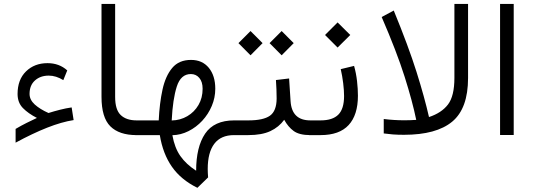

<svg xmlns="http://www.w3.org/2000/svg" viewBox="-20 -672 2655 955"><path d="M163.6 -85.4Q120.6 -107.4 94 -134.5Q67.4 -161.6 67.4 -204.6Q67.4 -275.9 109.4 -316.9Q151.4 -357.9 216.3 -357.9Q274.4 -357.9 314.5 -321.8L294.9 -273.4Q258.8 -295.9 222.7 -295.9Q180.7 -295.9 153.8 -271.7Q127 -247.6 127 -205.1Q127 -175.8 152.8 -152.3Q178.7 -128.9 221.2 -109.9Q249 -118.7 278.8 -126.2Q308.6 -133.8 336.4 -137.7L346.2 -74.7Q286.6 -65.4 214.4 -36.9Q142.1 -8.3 57.6 37.6V-30.8Q87.4 -48.3 111.6 -60.3Q135.7 -72.3 163.6 -85.4Z M672.4 0H659.2Q572.8 0 528.8 -43.7Q484.9 -87.4 484.9 -190.4V-652.3H552.7V-189.9Q552.7 -126 580.6 -99.6Q608.4 -73.2 659.2 -73.2H672.4Z M961.9 262.2Q880.4 222.2 835.2 157.5Q790 92.8 774.9 0H652.8V-73.2H769.5Q773.4 -158.2 788.3 -226.3Q803.2 -294.4 836.7 -334.2Q870.1 -374 930.2 -374Q986.3 -374 1018.6 -334.7Q1050.8 -295.4 1050.8 -230.5Q1050.8 -186 1033.4 -145Q1016.1 -104 986.1 -71.5Q956.1 -39.1 917.7 -19.8Q879.4 -0.5 837.4 0.5Q848.6 63.5 877.2 104.2Q905.8 145 955.6 177.2Q955.6 59.1 1000.2 -7.1Q1044.9 -73.2 1145 -73.2H1161.6V0H1144Q1078.6 0 1045.9 43.2Q1013.2 86.4 1013.2 168.5Q1013.2 177.7 1013.7 188.7Q1014.2 199.7 1015.1 210.4ZM834 -72.8Q877 -73.7 911.9 -94.2Q946.8 -114.7 967.3 -149.9Q987.8 -185.1 987.8 -230.5Q987.8 -265.1 971.4 -284.4Q955.1 -303.7 929.2 -303.7Q879.4 -303.7 859.4 -241.7Q839.4 -179.7 834 -72.8Z M1536.1 0H1522.9Q1468.8 0 1440.9 -20.3Q1413.1 -40.5 1393.6 -76.2Q1367.2 -39.6 1324.7 -19.8Q1282.2 0 1214.8 0H1142.1V-73.2H1215.8Q1289.6 -73.2 1322.5 -96.4Q1355.5 -119.6 1356 -181.6Q1356 -204.1 1355 -228Q1354 -252 1352.5 -273.9L1418 -281.7L1425.3 -168.5Q1431.6 -73.2 1523.4 -73.2H1536.1ZM1320.8 -457.5 1380.9 -517.6 1440.9 -457.5 1380.9 -397ZM1166 -457.5 1226.1 -517.6 1286.1 -457.5 1226.1 -397Z M1760.3 -195.8Q1760.3 -100.1 1714.1 -50Q1668 0 1574.7 0H1516.6V-73.2H1574.7Q1634.3 -73.2 1662.8 -101.8Q1691.4 -130.4 1691.4 -194.3Q1691.4 -222.2 1687 -258.3Q1682.6 -294.4 1674.8 -328.1L1741.2 -344.2Q1751.5 -307.6 1755.9 -268.6Q1760.3 -229.5 1760.3 -195.8ZM1596.7 -498 1659.2 -560.5 1722.2 -498 1659.2 -435.5Z M1888.7 -80.1Q1939.9 -73.7 1990.7 -73.7Q2020 -73.7 2050.3 -75.7Q2031.7 -167 1992.4 -291Q1953.1 -415 1878.4 -587.4L1938.5 -619.6Q2011.7 -441.4 2051.8 -314.2Q2091.8 -187 2113.8 -89.8Q2176.3 -110.4 2208.3 -152.3Q2240.2 -194.3 2240.2 -284.7V-652.3H2308.1V-284.2Q2308.1 -132.3 2229.2 -66.9Q2150.4 -1.5 1989.3 -1.5Q1958.5 -1.5 1933.6 -3.4Q1908.7 -5.4 1888.7 -8.3Z M2467.3 -652.3H2535.2V-0.5H2467.3Z"/></svg>

Font: Vazir Light
Style: Light
Weight: 300
Designer: Saber Rastikerdar
Foundry: Saber Rastikerdar
Version: Version 30.0.0